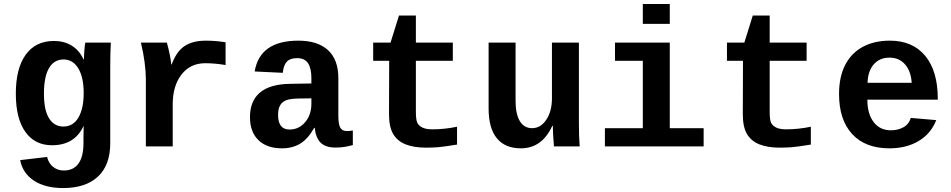

<svg xmlns="http://www.w3.org/2000/svg" viewBox="-20 -745 4841 977"><path d="M300.8 211.9Q210 211.9 152.8 174.3Q95.7 136.7 82.5 69.8L219.7 53.7Q227.1 85.4 250 104Q272.9 122.6 304.7 122.6Q354 122.6 379.4 87.2Q404.8 51.8 404.8 -18.1V-46.9L405.8 -103H404.8Q359.4 -5.9 244.6 -5.9Q157.2 -5.9 108.9 -74Q60.5 -142.1 60.5 -268.6Q60.5 -396.5 110.8 -466.6Q161.1 -536.6 254.9 -536.6Q306.2 -536.6 344.7 -512.9Q383.3 -489.3 404.8 -443.4H407.2Q407.2 -460.4 409.4 -489.7Q411.6 -519 414.1 -528.3H543.9Q541 -475.6 541 -406.2V-16.1Q541 94.7 478.8 153.3Q416.5 211.9 300.8 211.9ZM405.8 -271.5Q405.8 -351.6 378.4 -397Q351.1 -442.4 303.7 -442.4Q254.9 -442.4 229.2 -398.2Q203.6 -354 203.6 -268.6Q203.6 -183.6 230 -142.3Q256.3 -101.1 302.7 -101.1Q352.5 -101.1 379.2 -147Q405.8 -192.9 405.8 -271.5Z M1127.9 -414.1Q1073.2 -423.3 1024.4 -423.3Q948.2 -423.3 903.6 -365.7Q858.9 -308.1 858.9 -213.9V0H722.2V-342.3Q722.2 -379.4 715.6 -429.7Q709 -480 696.8 -528.3H829.1Q846.7 -464.8 851.6 -417H853.5Q877.9 -483.4 919.4 -510.7Q960.9 -538.1 1027.3 -538.1Q1078.1 -538.1 1127.9 -529.8Z M1414.6 9.8Q1337.9 9.8 1294.9 -32Q1252 -73.7 1252 -149.4Q1252 -231.4 1303 -274.2Q1354 -316.9 1455.6 -318.4L1564.5 -320.3V-347.2Q1564.5 -397.5 1547.4 -423.3Q1530.3 -449.2 1492.2 -449.2Q1456.5 -449.2 1439.7 -431.4Q1422.9 -413.6 1418.9 -374.5L1275.9 -381.3Q1302.2 -538.1 1498 -538.1Q1596.7 -538.1 1649.2 -489.7Q1701.7 -441.4 1701.7 -347.7V-156.2Q1701.7 -111.8 1711.7 -95Q1721.7 -78.1 1745.1 -78.1Q1760.7 -78.1 1775.4 -81.1V-6.8Q1763.2 -3.9 1753.4 -1.5Q1743.7 1 1733.9 2.4Q1724.1 3.9 1713.1 4.9Q1702.1 5.9 1687.5 5.9Q1635.7 5.9 1611.1 -19.5Q1586.4 -44.9 1581.5 -94.2H1578.6Q1547.9 -39.1 1508.5 -14.6Q1469.2 9.8 1414.6 9.8ZM1564.5 -244.6 1499 -243.7Q1455.1 -242.7 1435.3 -234.6Q1415.5 -226.6 1405.3 -208.7Q1395 -190.9 1395 -160.2Q1395 -85.9 1453.6 -85.9Q1501 -85.9 1532.7 -123.3Q1564.5 -160.6 1564.5 -217.8Z M1960.4 -435.5H1878.9V-528.3H1967.3L2010.3 -666H2096.2V-528.3H2284.2V-435.5H2096.2V-176.8Q2096.2 -133.8 2104.2 -118.9Q2112.3 -104 2130.4 -95.5Q2148.4 -86.9 2181.2 -86.9Q2241.7 -86.9 2305.7 -100.1V-9.3Q2236.3 2 2207.5 4.2Q2178.7 6.3 2147.5 6.3Q2085.4 6.3 2043.7 -10.5Q2002 -27.3 1980.7 -63.2Q1959.5 -99.1 1959.5 -164.1Z M2603.5 -528.3V-231.9Q2603.5 -164.6 2625.2 -128.7Q2647 -92.8 2687.5 -92.8Q2731.4 -92.8 2760 -136Q2788.6 -179.2 2788.6 -245.1V-528.3H2925.8V-118.2Q2925.8 -50.8 2929.7 0H2798.8Q2793 -70.3 2793 -105H2790.5Q2738.3 9.8 2630.4 9.8Q2550.3 9.8 2508.3 -41.3Q2466.3 -92.3 2466.3 -192.9V-528.3Z M3388.2 -92.8H3560.5V0H3058.1V-92.8H3251V-435.5H3109.4V-528.3H3388.2ZM3251 -623.5V-724.6H3388.2V-623.5Z M3760.7 -435.5H3679.2V-528.3H3767.6L3810.5 -666H3896.5V-528.3H4084.5V-435.5H3896.5V-176.8Q3896.5 -133.8 3904.5 -118.9Q3912.6 -104 3930.7 -95.5Q3948.7 -86.9 3981.4 -86.9Q4042 -86.9 4106 -100.1V-9.3Q4036.6 2 4007.8 4.2Q3979 6.3 3947.8 6.3Q3885.7 6.3 3844 -10.5Q3802.2 -27.3 3781 -63.2Q3759.8 -99.1 3759.8 -164.1Z M4506.3 9.8Q4383.3 9.8 4316.4 -62.7Q4249.5 -135.3 4249.5 -266.6Q4249.5 -354.5 4281 -415Q4312.5 -475.6 4370.6 -506.8Q4428.7 -538.1 4508.3 -538.1Q4624 -538.1 4688 -460.9Q4752 -383.8 4752 -241.7V-237.8H4393.6Q4393.6 -166 4425.5 -124Q4457.5 -82 4513.2 -82Q4549.3 -82 4577.1 -97.4Q4605 -112.8 4614.7 -145L4744.1 -133.8Q4717.3 -64.9 4654.8 -27.6Q4592.3 9.8 4506.3 9.8ZM4506.3 -451.7Q4456.1 -451.7 4426.3 -417.7Q4396.5 -383.8 4394.5 -323.7H4619.1Q4615.7 -382.3 4585.7 -417Q4555.7 -451.7 4506.3 -451.7Z"/></svg>

Font: Cousine
Style: Bold
Weight: 700
Monospace: yes
Designer: Steve Matteson
Foundry: Ascender Corporation
Version: Version 1.20